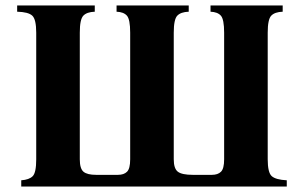

<svg xmlns="http://www.w3.org/2000/svg" viewBox="-20 -685 1116 705"><path d="M963 -100Q963 -51 978 -38Q993 -25 1033 -23V0H58V-23Q87 -25 100 -38Q113 -51 113 -100V-565Q113 -614 98.5 -627.5Q84 -641 43 -642V-665H328V-642Q299 -641 286 -627.5Q273 -614 273 -565V-100Q273 -66 286.5 -54.5Q300 -43 333 -43H413Q435 -43 446.5 -54.5Q458 -66 458 -100V-565Q458 -614 446 -627.5Q434 -641 408 -642V-665H673V-642Q644 -641 631 -627.5Q618 -614 618 -565V-100Q618 -66 633 -54.5Q648 -43 688 -43H758Q780 -43 791.5 -54.5Q803 -66 803 -100V-565Q803 -614 791 -627.5Q779 -641 753 -642V-665H1018V-642Q989 -641 976 -627.5Q963 -614 963 -565Z"/></svg>

Font: Bona Nova SC
Style: Bold
Weight: 700
Designer: Mateusz Machalski
Foundry: Capitalics
Version: Version 4.001; ttfautohint (v1.8.4.7-5d5b)